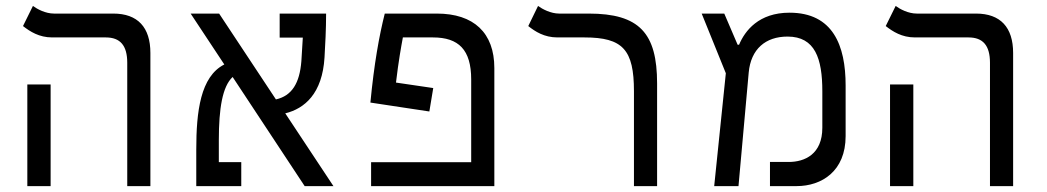

<svg xmlns="http://www.w3.org/2000/svg" viewBox="-20 -632 3556 652"><path d="M412.1 0H490.7V-452.1C490.7 -539.1 447.8 -585.9 364.7 -585.9H163.6C134.3 -585.9 106.4 -601.1 91.8 -611.8L58.1 -543.5C82 -524.9 112.8 -504.9 157.2 -504.9H339.4C388.2 -504.9 412.1 -477.5 412.1 -418.9ZM72.8 0H151.9V-345.2H72.8Z M1014.6 0H1112.3L948.7 -247.1C1014.6 -263.2 1074.7 -314.5 1082 -437C1084.5 -478 1087.4 -534.2 1087.4 -585.9H929.7V-504.4H1008.3C1006.8 -477.1 1004.9 -450.2 1003.4 -424.3C997.6 -349.6 971.2 -306.6 917 -294.4L724.1 -585.9H627.4L741.7 -413.1C660.6 -372.1 646.5 -252.9 646.5 -124.5V0H799.3V-81.5H723.1V-155.8C723.1 -264.2 735.4 -338.4 770 -370.6Z M1451.2 -333 1324.7 -351.6C1333.5 -425.8 1342.3 -473.6 1348.1 -504.9H1450.2C1537.6 -504.9 1580.1 -462.9 1580.1 -362.3V-81.1H1240.2V0H1658.7V-400.9C1658.7 -520.5 1588.9 -585.9 1463.4 -585.9H1286.6C1267.6 -510.3 1250.5 -416 1237.8 -283.7L1438 -253.4Z M2211.4 -348.6C2211.4 -519.5 2151.4 -585.9 1979 -585.9H1878.9C1850.1 -585.9 1821.8 -601.1 1807.1 -611.8L1773.9 -543.5C1797.4 -524.9 1828.1 -504.9 1873 -504.9H1964.8C2095.2 -504.9 2132.8 -462.9 2132.8 -322.3V0H2211.4Z M2405.3 0H2487.8L2522.5 -385.7C2529.8 -465.3 2579.6 -507.8 2654.3 -507.8C2748 -507.8 2772.5 -433.1 2772.5 -321.8V-198.2C2772.5 -108.4 2712.9 -82 2658.2 -82H2594.7V0H2685.1C2770.5 0 2851.6 -50.8 2851.6 -169.9V-341.8C2851.6 -477.5 2808.6 -588.9 2661.1 -588.9C2556.6 -588.9 2509.8 -527.8 2489.7 -480H2484.9L2439.5 -585.9H2362.8L2444.8 -383.3Z M3341.8 0H3420.4V-452.1C3420.4 -539.1 3377.4 -585.9 3294.4 -585.9H3093.3C3064 -585.9 3036.1 -601.1 3021.5 -611.8L2987.8 -543.5C3011.7 -524.9 3042.5 -504.9 3086.9 -504.9H3269C3317.9 -504.9 3341.8 -477.5 3341.8 -418.9ZM3002.4 0H3081.5V-345.2H3002.4Z"/></svg>

Font: Cascadia Mono PL SemiLight
Style: Regular
Weight: 350
Monospace: yes
Designer: Aaron Bell
Foundry: Saja Typeworks
Version: Version 2404.023